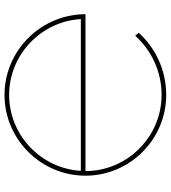

<svg xmlns="http://www.w3.org/2000/svg" viewBox="26 -764 739 830"><g transform="rotate(90 395.0 -349.5)"><path d="M391 0C583 0 740 -158 740 -350C740 -542 583 -699 391 -699C284 -699 188 -653 122 -580L135 -565C198 -635 289 -679 391 -679C572 -679 720 -531 720 -350H42C42 -158 199 0 391 0ZM391 -20C217 -20 73 -158 63 -330H719C709 -158 565 -20 391 -20Z"/></g></svg>

Font: Montserrat Thin
Style: Regular
Weight: 250
Designer: Julieta Ulanovsky
Foundry: Julieta Ulanovsky
Version: Version 4.000